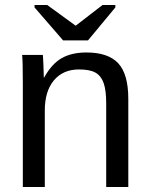

<svg xmlns="http://www.w3.org/2000/svg" viewBox="-20 -748 596 768"><path d="M404.8 0V-335Q404.8 -387.2 394.5 -416Q384.3 -444.8 361.8 -457.5Q339.4 -470.2 295.9 -470.2Q232.4 -470.2 195.8 -426.8Q159.2 -383.3 159.2 -306.2V0H71.3V-415.5Q71.3 -507.8 68.4 -528.3H151.4Q151.9 -525.9 152.3 -515.1Q152.8 -504.4 153.6 -490.5Q154.3 -476.6 155.3 -438H156.7Q187 -492.7 226.8 -515.4Q266.6 -538.1 325.7 -538.1Q412.6 -538.1 452.9 -494.9Q493.2 -451.7 493.2 -352.1V0ZM332 -586.4H232.4L118.2 -718.3V-728H168.9L282.2 -645.5H283.2L390.1 -728H441.4V-718.3Z"/></svg>

Font: Liberation Sans
Style: Regular
Weight: 400
Designer: Steve Matteson
Foundry: Ascender Corporation
Version: Version 2.00.1